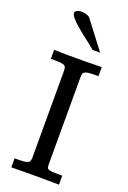

<svg xmlns="http://www.w3.org/2000/svg" viewBox="-163 -912 645 967"><g transform="rotate(20 160.0 -429.0)"><path d="M33.2 0V-48.3H56.6Q86.4 -48.3 98.9 -52.7Q111.3 -57.1 113.8 -64.9Q116.2 -72.8 116.2 -82.5V-543.9Q116.2 -558.6 113.5 -566.7Q110.8 -574.7 98.4 -578.1Q85.9 -581.5 56.6 -581.5H33.2V-629.9Q56.2 -629.4 73.5 -628.9Q90.8 -628.4 107.4 -628.4Q165 -628.4 199.2 -628.7Q233.4 -628.9 253.4 -629.4Q273.4 -629.9 288.6 -629.9V-581.5H264.6Q235.4 -581.5 222.9 -577.1Q210.4 -572.8 207.8 -565.2Q205.1 -557.6 205.1 -547.4V-79.1Q205.1 -66.9 207.5 -60.3Q210 -53.7 222.4 -51Q234.9 -48.3 264.6 -48.3H288.6V0Q258.3 0 230.7 -0.5Q203.1 -1 160.2 -1Q121.1 -1 91.6 -0.5Q62 0 33.2 0ZM215.8 -695.3Q202.6 -707 183.6 -721.7Q164.6 -736.3 144.3 -752.2Q124 -768.1 106 -783.9Q87.9 -799.8 76.2 -814Q64.5 -828.1 63.5 -839.4Q63.5 -844.7 68.4 -848.9Q73.2 -853 81.5 -855.5Q89.8 -857.9 99.6 -857.9Q112.8 -857.9 125.7 -853.5Q138.7 -849.1 144 -842.3L256.3 -695.3Z"/></g></svg>

Font: Kameron
Style: Regular
Weight: 400
Designer: Vernon Adams
Foundry: Vernon Adams
Version: Version 1.100